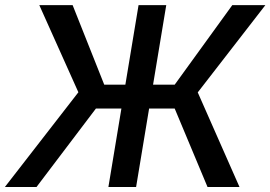

<svg xmlns="http://www.w3.org/2000/svg" viewBox="-41 -748 1082 768"><path d="M624 -727.5 503.4 0H392.6L513.2 -727.5ZM-21.5 0 272.5 -378.9 116.2 -727.5H249.5L376 -409.2H657.7L888.2 -727.5H1020.5L750 -378.4L917 0H789.1L657.7 -314H342.8L105 0Z"/></svg>

Font: Inter 18pt Medium
Style: Italic
Weight: 500
Italic angle: -9.3988°
Designer: Rasmus Andersson
Foundry: rsms
Version: Version 4.001;git-66647c0bb